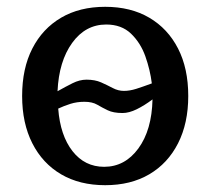

<svg xmlns="http://www.w3.org/2000/svg" viewBox="-20 -530 618 564"><path d="M289 14Q214 14 159.5 -18Q105 -50 75 -109Q45 -168 45 -248Q45 -329 75 -387.5Q105 -446 159.5 -478Q214 -510 289 -510Q364 -510 418.5 -478Q473 -446 503 -387.5Q533 -329 533 -248Q533 -168 503 -109Q473 -50 418.5 -18Q364 14 289 14ZM292 -458Q231 -458 192 -404Q153 -350 149 -262Q172 -275 193 -285.5Q214 -296 234 -296Q259 -296 277 -288Q295 -280 311 -271.5Q327 -263 344 -263Q361 -263 380 -269Q399 -275 426 -285Q421 -325 407 -364.5Q393 -404 365 -431Q337 -458 292 -458ZM286 -40Q347 -40 386.5 -94Q426 -148 428 -238Q404 -220 381.5 -209Q359 -198 340 -198Q313 -198 296.5 -206Q280 -214 265.5 -222.5Q251 -231 228 -231Q206 -231 187 -225Q168 -219 151 -211Q157 -132 193 -86Q229 -40 286 -40Z"/></svg>

Font: Gabriela
Style: Regular
Weight: 400
Designer: Eduardo Rodriguez Tunni
Foundry: Eduardo Rodriguez Tunni
Version: Version 2.001;gftools[0.9.26]